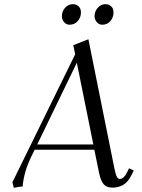

<svg xmlns="http://www.w3.org/2000/svg" viewBox="-20 -902 690 930"><path d="M40 -19 344.2 -639.2 335 -683.1 408.2 -711.9 533.2 -90.8Q540 -57.1 545.9 -46.1Q551.8 -35.2 560.1 -35.2Q579.1 -35.2 594.2 -64.9L605 -86.9L627.9 -76.2L617.2 -54.2Q599.1 -19 576.2 -6.1Q553.2 6.8 523.9 6.8Q497.1 6.8 482.7 -9Q468.3 -24.9 460 -64L437 -176.8H147.9L132.8 -146Q95.2 -69.3 89.8 1Q71.8 2.4 46.9 7.8ZM160.2 -202.1H432.1L352.1 -598.1ZM279.8 -823.2Q279.8 -846.7 295.2 -864.3Q310.5 -881.8 333 -881.8Q349.1 -881.8 360.6 -871.3Q372.1 -860.8 372.1 -841.8Q372.1 -817.4 356.4 -799.8Q340.8 -782.2 316.9 -782.2Q301.3 -782.2 290.5 -794.9Q279.8 -807.6 279.8 -823.2ZM438 -823.2Q438 -846.7 453.4 -864.3Q468.8 -881.8 491.2 -881.8Q507.3 -881.8 518.6 -871.3Q529.8 -860.8 529.8 -841.8Q529.8 -816.9 514.4 -799.6Q499 -782.2 475.1 -782.2Q459.5 -782.2 448.7 -794.9Q438 -807.6 438 -823.2Z"/></svg>

Font: Dihjauti S
Style: Italic
Weight: 400
Italic angle: -9°
Designer: T. Christopher White
Version: Version 3.0.0